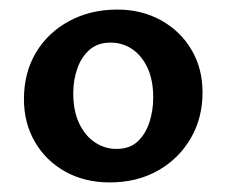

<svg xmlns="http://www.w3.org/2000/svg" viewBox="-20 -683 473 401"><path d="M209 -302Q157 -302 116.5 -324.5Q76 -347 53 -386.5Q30 -426 30 -476Q30 -531 55 -573Q80 -615 124.5 -639Q169 -663 225 -663Q276 -663 316.5 -640.5Q357 -618 380 -579Q403 -540 403 -490Q403 -436 378 -393.5Q353 -351 309.5 -326.5Q266 -302 209 -302ZM223 -372Q251 -372 267.5 -387.5Q284 -403 292 -427.5Q300 -452 300 -479Q300 -516 288 -541.5Q276 -567 256 -580.5Q236 -594 211 -594Q184 -594 167 -579Q150 -564 141.5 -540Q133 -516 133 -488Q133 -451 145.5 -425Q158 -399 178.5 -385.5Q199 -372 223 -372Z"/></svg>

Font: Ysabeau Office
Style: Bold
Weight: 700
Designer: Christian Thalmann (Catharsis Fonts)
Version: Version 2.001;gftools[0.9.30]; featfreeze: tnum,lnum,ss02